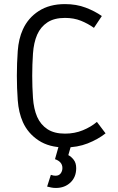

<svg xmlns="http://www.w3.org/2000/svg" viewBox="-20 -721 584 951"><path d="M301.8 -700.7Q358.4 -700.7 404.1 -683.3Q449.7 -666 484.4 -641.6L445.3 -583Q416 -604 380.9 -618.2Q345.7 -632.3 301.8 -632.3Q248.5 -632.3 214.8 -610.1Q181.2 -587.9 164.1 -549.3Q147 -509.8 143.3 -455.3Q139.6 -400.9 139.6 -345.7Q139.6 -291 143.3 -236.3Q147 -181.6 164.1 -142.1Q181.2 -103.5 214.8 -81.3Q248.5 -59.1 301.8 -59.1Q349.6 -59.1 390.1 -75.7Q430.7 -92.3 460 -117.2L502.9 -60.5Q465.3 -30.8 414.3 -10.7Q363.3 9.3 301.8 9.3Q223.6 9.3 170.9 -25.6Q118.2 -60.5 93.3 -116.2Q72.3 -163.6 67.9 -224.4Q63.5 -285.2 63.5 -345.7Q63.5 -407.2 67.9 -468.3Q72.3 -529.3 93.3 -575.2Q119.1 -632.3 172.1 -666.5Q225.1 -700.7 301.8 -700.7ZM254.9 149.4Q272 149.4 280.5 137.9Q289.1 126.5 289.1 111.3Q289.1 80.1 252.4 67.4L271.5 0H332L318.4 47.4Q333 54.7 345.2 70.6Q357.4 86.4 357.4 111.8Q357.4 156.2 328.9 183.1Q300.3 210 256.8 210Q244.6 210 233.9 207.8Q223.1 205.6 213.4 203.1L231.9 145Q238.8 147.5 244.4 148.4Q250 149.4 254.9 149.4Z"/></svg>

Font: Gidole
Style: Regular
Weight: 400
Version: Version 2.100; ttfautohint (v1.8.4.7-5d5b)